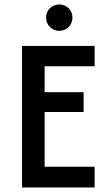

<svg xmlns="http://www.w3.org/2000/svg" viewBox="-20 -828 478 848"><path d="M241.7 -691.7C275 -691.7 300 -718.1 300 -750C300 -783.3 275 -808.3 241.7 -808.3C209.7 -808.3 183.3 -783.3 183.3 -750C183.3 -718.1 209.7 -691.7 241.7 -691.7ZM77.1 0H397.9V-91.7H177.1V-333.3H349.3V-420.8H177.1V-535.4H397.9V-625H77.1Z"/></svg>

Font: Afacad Medium
Style: Regular
Weight: 500
Designer: Kristian Moeller
Foundry: Dicotype
Version: Version 1.000